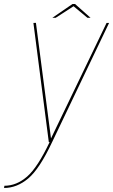

<svg xmlns="http://www.w3.org/2000/svg" viewBox="-98 -706 562 954"><path d="M144.5 0H161L444 -592H431.5L151 -9L156.5 -9.5L80.5 -592.5L68 -592ZM-78 228Q-14 228 42.2 180.8Q98.5 133.5 161 0L149.5 -2Q89 126 36.5 171.5Q-16 217 -76 217ZM162 -617.5H178.5L267.5 -675L336.5 -617.5H352L275 -686H262Z"/></svg>

Font: Anybody UltraCondensed Thin Thin
Style: Italic
Weight: 250
Italic angle: -10°
Version: Version 1.111